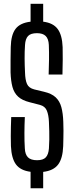

<svg xmlns="http://www.w3.org/2000/svg" viewBox="-20 -922 398 1036"><path d="M145 94V5Q90.5 -2 66.2 -34.8Q42 -67.5 39 -133.5Q38.5 -162.5 38.2 -187.2Q38 -212 38.8 -236.8Q39.5 -261.5 40.5 -290.5H114Q112 -247.5 111.8 -204.5Q111.5 -161.5 114 -121Q115.5 -88.5 131 -73Q146.5 -57.5 180 -57.5Q213 -57.5 227.2 -73Q241.5 -88.5 244 -121Q245.5 -148 246 -169.2Q246.5 -190.5 245.8 -213.2Q245 -236 244 -265Q242.5 -300.5 233 -324.5Q223.5 -348.5 195.5 -356L139.5 -370.5Q99.5 -380.5 77.8 -400.5Q56 -420.5 47.2 -452.8Q38.5 -485 37 -531.5Q36.5 -562.5 37 -598.5Q37.5 -634.5 38 -668Q39.5 -734 64 -766.2Q88.5 -798.5 145 -805V-901.5H213V-805Q266.5 -798.5 291 -765.8Q315.5 -733 318 -667.5Q319 -640.5 318.5 -601.2Q318 -562 317 -520H242.5Q244 -559.5 244.5 -599.8Q245 -640 243.5 -679.5Q242 -712.5 226.5 -727.8Q211 -743 179.5 -743Q146 -743 131.5 -727.8Q117 -712.5 115 -679.5Q112.5 -643 112.8 -606Q113 -569 115 -531.5Q116 -490.5 125.8 -468.8Q135.5 -447 165 -439.5L217 -427Q258.5 -417.5 280.5 -396.8Q302.5 -376 311.2 -343.2Q320 -310.5 321.5 -265Q322.5 -237 322.5 -216.8Q322.5 -196.5 322 -177.5Q321.5 -158.5 321 -133.5Q318.5 -67 293.5 -34Q268.5 -1 213 5.5V94Z"/></svg>

Font: Big Shoulders Display Thin Medium
Style: Regular
Weight: 500
Version: Version 2.002